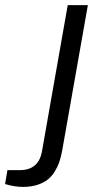

<svg xmlns="http://www.w3.org/2000/svg" viewBox="-142 -546 397 754"><path d="M-50.8 188Q-85.4 188 -122.1 176.8L-112.8 122.1H-64Q9.8 122.1 22.9 47.9L124 -525.9H203.1L102.1 45.9Q97.7 69.8 91.1 89.4Q84.5 108.9 72.8 127.9Q61 147 44.7 159.7Q28.3 172.4 3.9 180.2Q-20.5 188 -50.8 188Z"/></svg>

Font: Archivo Expanded Light
Style: Italic
Weight: 300
Width: 7
Italic angle: -10°
Designer: Hector Gatti
Foundry: Omnibus-Type
Version: Version 2.001